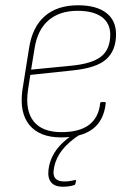

<svg xmlns="http://www.w3.org/2000/svg" viewBox="-20 -510 506 728"><path d="M212 11Q130 11 91.5 -36Q53 -83 65 -169L90 -326Q102 -407 149.5 -448.5Q197 -490 276 -490Q345 -490 382.5 -461.5Q420 -433 420 -380Q420 -319 383 -285.5Q346 -252 255 -243L95 -226L86 -168Q75 -91 107.5 -50Q140 -9 213 -9Q281 -9 317.5 -36.5Q354 -64 360 -119Q360 -123 365 -123H378Q381 -123 381 -119Q374 -53 331.5 -21Q289 11 212 11ZM98 -246 252 -261Q331 -269 364.5 -296.5Q398 -324 398 -379Q398 -422 366 -445.5Q334 -469 274 -469Q206 -469 164 -433Q122 -397 111 -326ZM219 198Q187 198 173.5 181Q160 164 164 133L165 126Q172 85 199 51.5Q226 18 272 -9L286 -2Q240 28 216 58.5Q192 89 185 125L184 132Q180 155 190 166.5Q200 178 223 178Q235 178 245 176.5Q255 175 263 173Q266 172 267.5 172.5Q269 173 268 176L266 186Q265 191 261 192Q251 195 240.5 196.5Q230 198 219 198Z"/></svg>

Font: Sofia Sans Semi Condensed Thin
Style: Italic
Weight: 250
Italic angle: -9°
Version: Version 4.100